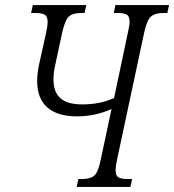

<svg xmlns="http://www.w3.org/2000/svg" viewBox="-20 -734 684 754"><path d="M281 0 288 -31H303Q335 -31 350.5 -44.5Q366 -58 376 -109L418 -306Q390 -293 355.5 -285Q321 -277 282 -277Q206 -277 166 -312Q126 -347 126 -415Q126 -442 132 -474L161 -605Q167 -632 167 -648Q167 -670 155 -676.5Q143 -683 120 -683H102L109 -714H319L312 -683H298Q266 -683 250.5 -669Q235 -655 224 -605L198 -484Q194 -468 192 -452.5Q190 -437 190 -422Q190 -372 217.5 -348Q245 -324 303 -324Q373 -324 428 -349L482 -605Q485 -618 487 -629.5Q489 -641 489 -649Q489 -670 477.5 -676.5Q466 -683 443 -683H427L433 -714H644L637 -683H621Q590 -683 573.5 -669.5Q557 -656 546 -605L440 -109Q437 -94 435.5 -83.5Q434 -73 434 -65Q434 -44 445.5 -37.5Q457 -31 479 -31H499L492 0Z"/></svg>

Font: Noto Serif ExtraCondensed Light
Style: Italic
Weight: 300
Width: 2
Italic angle: -12°
Designer: Monotype Design Team
Foundry: Monotype Imaging Inc.
Version: Version 2.014; ttfautohint (v1.8.4.7-5d5b)